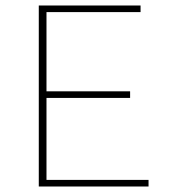

<svg xmlns="http://www.w3.org/2000/svg" viewBox="-20 -678 619 698"><path d="M520 0H121V-658H491V-634H149V-24H520ZM133 -322V-346H453V-322Z"/></svg>

Font: Ysabeau Office Thin
Style: Regular
Weight: 250
Designer: Christian Thalmann (Catharsis Fonts)
Version: Version 2.001;gftools[0.9.30]; featfreeze: tnum,lnum,ss02